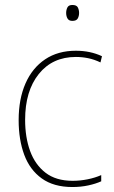

<svg xmlns="http://www.w3.org/2000/svg" viewBox="-20 -742 457 772"><path d="M271 10Q196 10 148 -24.5Q100 -59 77.5 -119.5Q55 -180 55 -259Q55 -344 82.5 -406.5Q110 -469 161.5 -503.5Q213 -538 285 -538Q343 -538 390 -516L384 -491Q359 -503 334.5 -508Q310 -513 285 -513Q191 -513 136 -444.5Q81 -376 81 -260Q81 -190 101 -135Q121 -80 163 -47.5Q205 -15 272 -15Q302 -15 332 -21Q362 -27 387 -38V-13Q365 -3 335 3.5Q305 10 271 10ZM271 -722Q288 -722 293 -712Q298 -702 298 -690Q298 -677 292.5 -667.5Q287 -658 271 -658Q257 -658 251.5 -667.5Q246 -677 246 -690Q246 -702 251 -712Q256 -722 271 -722Z"/></svg>

Font: Noto Sans Bengali SemiCondensed Thin
Style: Regular
Weight: 100
Width: 4
Designer: Joana Ranito - Universal Thirst; Jelle Bosma - Monotype Design Team
Foundry: Universal Thirst ehf.
Version: Version 3.000; ttfautohint (v1.8.4.7-5d5b)